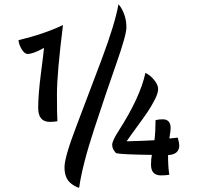

<svg xmlns="http://www.w3.org/2000/svg" viewBox="-20 -788 920 890"><path d="M347 82Q340 82 326 74Q312 66 303 57Q279 33 279 -13Q279 -59 333.5 -201.5Q388 -344 451 -512Q514 -680 529 -768Q543 -754 554.5 -725Q566 -696 566 -661Q566 -626 518.5 -491Q471 -356 416 -188Q361 -20 347 82ZM272 -672Q244 -448 244 -352Q244 -256 246 -226Q228 -223 211 -223Q157 -223 157 -288Q157 -349 169.5 -446Q182 -543 184 -566Q134 -538 108 -538Q93 -538 79.5 -561.5Q66 -585 66 -602Q181 -629 272 -672ZM518 -78Q500 -97 500 -116Q500 -135 529 -180Q630 -337 654 -450Q675 -441 694 -418Q713 -395 713 -375.5Q713 -356 697 -325Q681 -294 663 -267.5Q645 -241 613 -197.5Q581 -154 567 -133Q648 -135 696 -138Q701 -180 701 -231Q715 -235 734 -235Q771 -235 771 -194Q771 -182 765 -146L804 -150Q811 -125 811 -114Q811 -72 759 -69Q759 -10 765 22Q749 25 726 25Q680 25 680 -25Q680 -51 684 -70Q540 -72 518 -78Z"/></svg>

Font: Merienda
Style: Regular
Weight: 400
Designer: Eduardo Rodriguez Tunni
Foundry: Eduardo Rodriguez Tunni
Version: Version 1.001